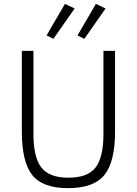

<svg xmlns="http://www.w3.org/2000/svg" viewBox="-20 -961 708 993"><path d="M366 -917 256 -760 221 -778 316 -941ZM526 -917 416 -760 381 -778 476 -941ZM93 -698H153V-267Q153 -148 193.5 -95Q234 -42 334 -42Q434 -42 474.5 -95Q515 -148 515 -267V-698H575V-280Q575 -124 520 -56Q465 12 332 12Q200 12 146.5 -56Q93 -124 93 -280Z"/></svg>

Font: IBM Plex Sans Light
Style: Regular
Weight: 300
Designer: Mike Abbink, Paul van der Laan, Pieter van Rosmalen
Foundry: Bold Monday
Version: Version 3.0